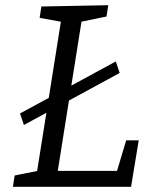

<svg xmlns="http://www.w3.org/2000/svg" viewBox="-20 -718 595 738"><path d="M56.9 -281.8 425.1 -481.8 440.1 -437.6 71.9 -237.6ZM465 -178.5H513.2L483.8 0H29.6L36.3 -43.5L134.9 -63.2L120.9 -49.2L215.9 -646.5L226.2 -632.2L132.3 -649.5L139 -693L396.1 -698L389.4 -654.5L282.5 -632.5L295.2 -647.2L198.9 -41.2L189.2 -61.2H441.6L425.3 -46.2Z"/></svg>

Font: Bitter Thin
Style: Italic
Weight: 100
Italic angle: -9°
Designer: Sol Matas, and Bitter project Authors
Foundry: Sol Matas
Version: Version 2.002